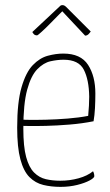

<svg xmlns="http://www.w3.org/2000/svg" viewBox="-20 -719 430 749"><path d="M216 10Q180 10 149 2.5Q118 -5 95 -28Q72 -51 59.5 -97.5Q47 -144 47 -221Q47 -320 64 -378.5Q81 -437 108 -465Q135 -493 166.5 -501.5Q198 -510 227 -510Q295 -510 323.5 -466Q352 -422 352 -354Q352 -325 350.5 -297Q349 -269 345 -246Q300 -237 251 -233Q202 -229 160 -228Q118 -227 92 -227.5Q66 -228 66 -228V-252Q66 -252 92.5 -251.5Q119 -251 159.5 -252Q200 -253 244 -256.5Q288 -260 324 -267Q326 -290 327 -307Q328 -324 328 -342Q327 -408 307 -447Q287 -486 228 -486Q204 -486 177 -480Q150 -474 125.5 -449Q101 -424 86 -369Q71 -314 71 -217Q71 -147 82 -106.5Q93 -66 113 -46Q133 -26 159 -20Q185 -14 215 -14Q252 -14 286.5 -23.5Q321 -33 343 -51Q346 -45 347 -40Q348 -35 348 -32Q348 -25 329.5 -15Q311 -5 281 2.5Q251 10 216 10ZM312 -580Q312 -580 298.5 -594.5Q285 -609 267.5 -627.5Q250 -646 236.5 -660.5Q223 -675 223 -675Q223 -675 209 -661Q195 -647 176.5 -628Q158 -609 142.5 -595Q127 -581 125 -581Q115 -581 110.5 -587.5Q106 -594 106 -594L216 -697Q218 -699 224 -699Q227 -699 230.5 -697.5Q234 -696 238 -692Q238 -692 252.5 -677.5Q267 -663 286 -644Q305 -625 319.5 -610.5Q334 -596 334 -596Q334 -596 327.5 -588Q321 -580 312 -580Z"/></svg>

Font: Yanone Kaffeesatz ExtraLight
Style: Regular
Weight: 200
Designer: Yanone (Cyrillic: Daniel Pouzeot, Huerta Tipografica, and Cyreal)
Foundry: Yanone
Version: Version 2.003